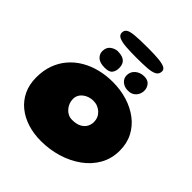

<svg xmlns="http://www.w3.org/2000/svg" viewBox="-258 -1116 1346 1346"><g transform="rotate(45 415.0 -443.5)"><path d="M365.5 53.5Q293.5 53.5 231.8 34Q170 14.5 124 -23Q78 -60.5 52.2 -115Q26.5 -169.5 26.5 -239.5Q26.5 -308.5 47 -364.8Q67.5 -421 104.8 -464.2Q142 -507.5 192.5 -537Q243 -566.5 303.2 -581.5Q363.5 -596.5 429.5 -596.5Q506 -596.5 573.8 -575.8Q641.5 -555 693.5 -515.5Q745.5 -476 775 -419.2Q804.5 -362.5 804.5 -290.5Q804.5 -211 768.5 -147.2Q732.5 -83.5 670.2 -38.8Q608 6 529.2 29.8Q450.5 53.5 365.5 53.5ZM415 -206Q458 -206 484.5 -220.5Q511 -235 522.8 -257.2Q534.5 -279.5 534.5 -303Q534.5 -325.5 526.5 -344.2Q518.5 -363 503.5 -377Q488.5 -391 469 -399Q449.5 -407 426.5 -407Q405.5 -407 385.5 -400.5Q365.5 -394 349.8 -382Q334 -370 324.8 -352.8Q315.5 -335.5 315.5 -315Q315.5 -293.5 323 -274.2Q330.5 -255 343.8 -239.5Q357 -224 375.2 -215Q393.5 -206 415 -206ZM318.5 -626Q269 -626 246.5 -647Q224 -668 224 -696.5Q224 -736 250.2 -754.8Q276.5 -773.5 304 -773.5Q326.5 -773.5 346.8 -767Q367 -760.5 379.5 -743.5Q392 -726.5 392 -695Q392 -666 377 -646Q362 -626 318.5 -626ZM548 -627.5Q511.5 -627.5 488 -647.5Q464.5 -667.5 464.5 -698Q464.5 -734 491.5 -757Q518.5 -780 558 -780Q594 -780 611.5 -758.5Q629 -737 629 -709.5Q629 -675.5 607 -651.5Q585 -627.5 548 -627.5ZM424.5 -833Q366.5 -833 322.2 -836.2Q278 -839.5 253.5 -850.5Q229 -861.5 229 -885.5Q229 -907.5 245.2 -919.2Q261.5 -931 306.2 -935.2Q351 -939.5 437 -939.5Q500.5 -939.5 541 -935.5Q581.5 -931.5 601.2 -921.8Q621 -912 621 -893.5Q621 -865 598.8 -852.2Q576.5 -839.5 533 -836.2Q489.5 -833 424.5 -833Z"/></g></svg>

Font: Gluten ExtraBold
Style: Regular
Weight: 800
Designer: Tyler Finck
Foundry: Etcetera Type Company
Version: Version 1.300